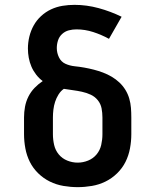

<svg xmlns="http://www.w3.org/2000/svg" viewBox="-20 -763 640 791"><path d="M300 8Q271 8 241.5 3Q212 -2 185.5 -15Q159 -28 137.5 -49Q116 -70 103 -96Q90 -122 84.5 -151.5Q79 -181 79 -210V-279Q79 -301 83 -323Q87 -345 97 -365Q107 -385 122.5 -401Q138 -417 156 -429Q141 -440 129 -455.5Q117 -471 109.5 -488.5Q102 -506 98.5 -525Q95 -544 95 -563Q95 -588 101 -612.5Q107 -637 119 -658.5Q131 -680 149.5 -697Q168 -714 190.5 -724.5Q213 -735 237.5 -739Q262 -743 287 -743Q337 -743 386.5 -729.5Q436 -716 481 -694L429 -603Q398 -620 364 -631Q330 -642 295 -642Q279 -642 263.5 -638Q248 -634 236 -623Q224 -612 219 -596.5Q214 -581 214 -565Q214 -545 223 -526.5Q232 -508 250 -500Q268 -492 288 -490Q308 -488 327.5 -484.5Q347 -481 366.5 -476Q386 -471 404.5 -464Q423 -457 440 -447Q457 -437 471.5 -423.5Q486 -410 496.5 -393Q507 -376 512.5 -357Q518 -338 519.5 -318.5Q521 -299 521 -279V-210Q521 -181 515.5 -151.5Q510 -122 497 -96Q484 -70 462.5 -49Q441 -28 414.5 -15Q388 -2 358.5 3Q329 8 300 8ZM300 -93Q322 -93 343 -101.5Q364 -110 378 -127Q392 -144 397 -166Q402 -188 402 -210V-279Q402 -298 398.5 -316.5Q395 -335 383 -350Q371 -365 353.5 -373Q336 -381 317.5 -385Q299 -389 280 -391.5Q261 -394 243 -397Q230 -388 221 -373.5Q212 -359 207 -343.5Q202 -328 200 -311.5Q198 -295 198 -279V-210Q198 -188 203 -166Q208 -144 222 -127Q236 -110 257 -101.5Q278 -93 300 -93Z"/></svg>

Font: Iosevka Slab Extended
Style: Bold
Weight: 700
Width: 7
Monospace: yes
Designer: Belleve Invis
Foundry: Belleve Invis
Version: Version 11.1.0; ttfautohint (v1.8.3)